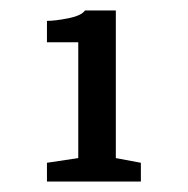

<svg xmlns="http://www.w3.org/2000/svg" viewBox="-20 -740 360 368"><path d="M130 -437V-659H70V-700Q86 -700 111 -705Q136 -710 143 -720H202V-437L250 -428V-392H70V-428Z"/></svg>

Font: Domine SemiBold
Style: Regular
Weight: 600
Designer: Pablo Impallari, Rodrigo Fuenzalida, Brenda Gallo
Foundry: Pablo Impallari, Rodrigo Fuenzalida, Brenda Gallo
Version: Version 2.000